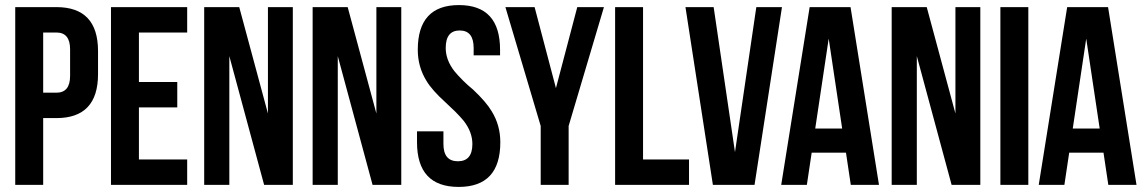

<svg xmlns="http://www.w3.org/2000/svg" viewBox="-20 -728 4506 756"><path d="M202 -700Q366 -700 366 -527V-436Q366 -263 202 -263H150V0H40V-700ZM150 -600V-363H202Q256 -363 256 -429V-534Q256 -600 202 -600Z M527 -405H678V-305H527V-100H717V0H417V-700H717V-600H527Z M883 -507V0H784V-700H922L1035 -281V-700H1133V0H1020Z M1310 -507V0H1211V-700H1349L1462 -281V-700H1560V0H1447Z M1787 -708Q1949 -708 1949 -532V-510H1845V-539Q1845 -608 1790 -608Q1735 -608 1735 -539Q1735 -492 1769 -448Q1782 -432 1803 -411L1822 -393L1843 -375Q1894 -327 1916 -290Q1950 -235 1950 -168Q1950 8 1786 8Q1622 8 1622 -168V-211H1726V-161Q1726 -93 1783 -93Q1840 -93 1840 -161Q1840 -208 1806 -252Q1793 -268 1772 -289L1753 -307L1733 -326Q1681 -373 1659 -410Q1625 -465 1625 -532Q1625 -708 1787 -708Z M2109 -232 1970 -700H2085L2169 -381L2253 -700H2358L2219 -232V0H2109Z M2402 -700H2512V-100H2693V0H2402Z M2874 -129 2958 -700H3059L2951 0H2787L2679 -700H2790Z M3441 0H3330L3311 -127H3176L3157 0H3056L3168 -700H3329ZM3190 -222H3296L3243 -576Z M3590 -507V0H3491V-700H3629L3742 -281V-700H3840V0H3727Z M3919 -700H4029V0H3919Z M4455 0H4344L4325 -127H4190L4171 0H4070L4182 -700H4343ZM4204 -222H4310L4257 -576Z"/></svg>

Font: Adderley Bold
Style: Regular
Weight: 700
Designer: gorohovskiy
Version: Version 1.003 November 13, 2017